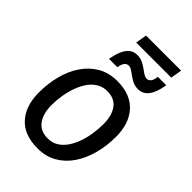

<svg xmlns="http://www.w3.org/2000/svg" viewBox="-234 -867 968 968"><g transform="rotate(45 250.0 -382.5)"><path d="M227.5 12.5Q132.5 12.5 82.9 -42.1Q33.3 -96.7 33.3 -191.7Q33.3 -255.8 48.3 -313.8Q63.3 -371.7 93.8 -416.2Q124.2 -460.8 168.8 -486.7Q213.3 -512.5 272.5 -512.5Q366.7 -512.5 416.7 -457.9Q466.7 -403.3 466.7 -308.3Q466.7 -244.2 451.2 -186.2Q435.8 -128.3 405.8 -83.8Q375.8 -39.2 331.2 -13.3Q286.7 12.5 227.5 12.5ZM229.2 -59.2Q260 -59.2 283.8 -73.8Q307.5 -88.3 325 -113.3Q342.5 -138.3 354.2 -170.8Q365.8 -203.3 371.2 -238.8Q376.7 -274.2 376.7 -309.2Q376.7 -370 350.8 -405.4Q325 -440.8 271.7 -440.8Q241.7 -440.8 217.5 -426.2Q193.3 -411.7 175.8 -386.7Q158.3 -361.7 146.7 -329.6Q135 -297.5 129.2 -262.5Q123.3 -227.5 123.3 -192.5Q123.3 -131.7 149.6 -95.4Q175.8 -59.2 229.2 -59.2ZM202.5 -716.7 212.5 -776.7H462.5L452.5 -716.7ZM163.3 -561.7Q169.2 -594.2 179.6 -620.4Q190 -646.7 207.5 -661.7Q225 -676.7 251.7 -676.7Q277.5 -676.7 299.2 -663.8Q320.8 -650.8 337.9 -637.9Q355 -625 368.3 -625Q381.7 -625 390.4 -636.2Q399.2 -647.5 401.7 -671.7H461.7Q456.7 -639.2 446.2 -612.9Q435.8 -586.7 418.3 -571.7Q400.8 -556.7 373.3 -556.7Q348.3 -556.7 327.1 -569.6Q305.8 -582.5 288.8 -595.4Q271.7 -608.3 259.2 -608.3Q230 -608.3 223.3 -561.7Z"/></g></svg>

Font: Familjen Grotesk
Style: Italic
Weight: 400
Italic angle: -9.46201°
Designer: Anders Wikstroem, Jonas Baeckman, Matilda Gysing, Kristian Moeller
Foundry: Familjen STHLM AB
Version: Version 2.000